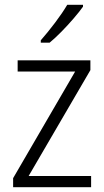

<svg xmlns="http://www.w3.org/2000/svg" viewBox="-20 -785 436 805"><path d="M362 0H35V-38L295 -485H54V-532H359V-491L100 -47H362ZM328 -757Q313 -736 289 -708Q265 -680 238 -652.5Q211 -625 188 -606H151V-616Q180 -649 211 -690Q242 -731 262 -765H328Z"/></svg>

Font: Noto Sans Lao Looped SemiCondensed Light
Style: Regular
Weight: 300
Width: 4
Designer: Mark Frömberg, Ben Mitchell
Foundry: The Fontpad Ltd
Version: Version 1.002; ttfautohint (v1.8.4.7-5d5b)